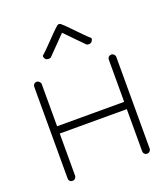

<svg xmlns="http://www.w3.org/2000/svg" viewBox="-125 -759 733 842"><g transform="rotate(-20 241.5 -338.0)"><path d="M238.9 -668.1C214.4 -648 160.9 -587.5 136.5 -567.3C130.7 -562.6 134.8 -554 139.6 -548.2C144.4 -542.4 158.9 -541.6 164.7 -546.3L247.5 -631L330.3 -546.3C336 -541.6 349.6 -542.4 354.4 -548.2C359.2 -554 364.3 -562.6 358.5 -567.3C334.1 -587.5 280.6 -648 256.1 -668.1C250.9 -672.5 244.1 -672.5 238.9 -668.1ZM69 -467C59 -467 52 -459 52 -450V-22C52 -16 55 -10 60 -7C63 -5 66 -5 69 -5C72 -5 75 -5 78 -7C83 -10 87 -16 87 -22V-219H400V-22C400 -16 403 -10 409 -7C411 -5 414 -5 417 -5C420 -5 423 -5 426 -7C431 -10 435 -16 435 -22V-450C435 -456 431 -462 426 -465C421 -468 414 -468 409 -465C403 -462 400 -456 400 -450V-253H87V-450C87 -454 85 -458 81 -462C78 -465 74 -467 69 -467Z"/></g></svg>

Font: LetsTrace
Style: basic
Weight: 500
Version: Version 002.000